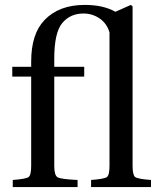

<svg xmlns="http://www.w3.org/2000/svg" viewBox="-20 -762 650 782"><path d="M30 -450V-490H107V-511Q107 -624 161 -680Q220 -742 325 -742Q401 -742 450 -714L513 -742L520 -736V-87Q520 -49 530.5 -41Q541 -33 595 -29V0H351V-29Q405 -33 415.5 -41Q426 -49 426 -87V-630Q415 -667 385.5 -687Q356 -707 320 -707Q266 -707 233.5 -668Q201 -629 201 -523V-490H323V-450H201V-86Q201 -48 214.5 -40Q228 -32 296 -29V0H32V-29Q86 -33 96.5 -41Q107 -49 107 -87V-450Z"/></svg>

Font: Heuristica
Style: Regular
Weight: 400
Version: Version 1.0.1 ; ttfautohint (v1.4.1)